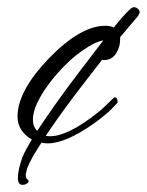

<svg xmlns="http://www.w3.org/2000/svg" viewBox="-20 -495 411 537"><path d="M43 22Q30 22 30 3Q30 -20 43 -56Q50 -73 69 -105Q52 -114 40.5 -130.5Q29 -147 29 -169Q29 -240 116 -331Q205 -423 275 -423Q289 -423 298 -418Q344 -475 354 -475Q361 -475 367 -469Q375 -462 365 -449Q341 -421 316 -391Q316 -388 316 -385Q316 -364 306 -348Q294 -327 271 -327Q267 -327 265 -327Q228 -280 187 -226Q139 -162 108 -115Q114 -114 120 -114Q170 -114 252 -179Q263 -187 277 -201Q291 -215 300 -223Q309 -223 309 -208Q292 -189 276 -175.5Q260 -162 243 -150Q164 -94 113 -94Q104 -94 96 -96Q65 -49 56 -24Q55 -19 53.5 -14.5Q52 -10 52 -6Q52 4 57 7Q62 9 59 15Q53 22 43 22ZM72 -160Q72 -141 84 -129Q104 -159 133 -200.5Q162 -242 201 -293Q242 -347 269 -382Q242 -378 195 -342Q178 -329 157 -307.5Q136 -286 116.5 -260Q97 -234 84.5 -208Q72 -182 72 -160Z"/></svg>

Font: Alex Brush
Style: Regular
Weight: 400
Designer: Robert E. Leuschke
Foundry: Robert E. Leuschke
Version: Version 1.111; ttfautohint (v1.8.4.7-5d5b)